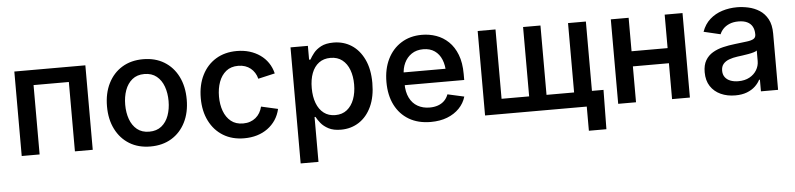

<svg xmlns="http://www.w3.org/2000/svg" viewBox="-45 -792 5118 1236"><g transform="rotate(-5 2514.0 -174.5)"><path d="M529.3 -545.9V0H414.1V-448.2H186V0H70.3V-545.9Z M902.3 11.2Q824.2 11.2 766.6 -23.9Q709 -59.1 677 -122.6Q645 -186 645 -270Q645 -355 677 -418.7Q709 -482.4 766.6 -517.6Q824.2 -552.7 902.3 -552.7Q980.5 -552.7 1038.3 -517.6Q1096.2 -482.4 1128.2 -418.7Q1160.2 -355 1160.2 -270Q1160.2 -186 1128.2 -122.6Q1096.2 -59.1 1038.3 -23.9Q980.5 11.2 902.3 11.2ZM902.3 -84.5Q950.2 -84.5 981.4 -109.6Q1012.7 -134.8 1027.8 -177Q1043 -219.2 1043 -270.5Q1043 -321.8 1027.8 -364Q1012.7 -406.2 981.4 -431.6Q950.2 -457 902.3 -457Q855 -457 824 -431.6Q793 -406.2 777.8 -364Q762.7 -321.8 762.7 -270.5Q762.7 -219.2 777.8 -177Q793 -134.8 824 -109.6Q855 -84.5 902.3 -84.5Z M1508.3 11.2Q1430.2 11.2 1372.6 -23.9Q1314.9 -59.1 1283 -122.6Q1251 -186 1251 -270Q1251 -355 1283 -418.7Q1314.9 -482.4 1372.6 -517.6Q1430.2 -552.7 1508.3 -552.7Q1552.2 -552.7 1590.1 -541.3Q1627.9 -529.8 1658.2 -508.5Q1688.5 -487.3 1709.2 -456.8Q1730 -426.3 1739.3 -387.7L1630.9 -362.8Q1625.5 -384.3 1614.7 -401.4Q1604 -418.5 1588.6 -430.9Q1573.2 -443.4 1553.2 -450.2Q1533.2 -457 1508.8 -457Q1461.4 -457 1430.4 -431.9Q1399.4 -406.7 1384 -364.5Q1368.7 -322.3 1368.7 -270.5Q1368.7 -218.8 1384 -176.8Q1399.4 -134.8 1430.4 -109.6Q1461.4 -84.5 1508.8 -84.5Q1533.7 -84.5 1554 -91.6Q1574.2 -98.6 1590.1 -111.6Q1606 -124.5 1616.7 -142.6Q1627.4 -160.6 1632.8 -182.6L1740.7 -158.2Q1731.4 -118.2 1710.7 -87.2Q1689.9 -56.2 1659.4 -33.9Q1628.9 -11.7 1590.6 -0.2Q1552.2 11.2 1508.3 11.2Z M1855 204.1V-545.9H1967.3V-456.5H1976.1Q1985.8 -474.6 2003.4 -497.1Q2021 -519.5 2052 -536.1Q2083 -552.7 2132.8 -552.7Q2197.8 -552.7 2248.8 -520Q2299.8 -487.3 2329.8 -424.3Q2359.9 -361.3 2359.9 -272Q2359.9 -183.1 2330.6 -119.9Q2301.3 -56.6 2250 -23.2Q2198.7 10.3 2132.8 10.3Q2084.5 10.3 2053.2 -6.1Q2022 -22.5 2003.9 -44.9Q1985.8 -67.4 1976.1 -85.9H1970.2V204.1ZM2105 -86.4Q2149.9 -86.4 2180.4 -110.8Q2210.9 -135.3 2226.6 -177.5Q2242.2 -219.7 2242.2 -272.5Q2242.2 -325.2 2226.8 -366.7Q2211.4 -408.2 2180.9 -432.1Q2150.4 -456.1 2105 -456.1Q2060.5 -456.1 2030 -433.1Q1999.5 -410.2 1983.9 -369.1Q1968.3 -328.1 1968.3 -272.5Q1968.3 -217.3 1984.1 -175.3Q2000 -133.3 2030.5 -109.9Q2061 -86.4 2105 -86.4Z M2713.4 11.2Q2631.8 11.2 2573 -23.4Q2514.2 -58.1 2482.4 -121.1Q2450.7 -184.1 2450.7 -269.5Q2450.7 -353.5 2481.9 -417.2Q2513.2 -481 2570.3 -516.8Q2627.4 -552.7 2704.1 -552.7Q2752.4 -552.7 2796.6 -537.1Q2840.8 -521.5 2875.5 -488.3Q2910.2 -455.1 2930.4 -403.1Q2950.7 -351.1 2950.7 -277.8V-239.3H2510.7V-321.8H2892.1L2838.4 -295.9Q2838.4 -344.2 2823.2 -381.1Q2808.1 -418 2778.3 -438.7Q2748.5 -459.5 2704.6 -459.5Q2660.6 -459.5 2629.6 -438.5Q2598.6 -417.5 2582.3 -382.6Q2565.9 -347.7 2565.9 -306.2V-249.5Q2565.9 -195.3 2584.5 -157.7Q2603 -120.1 2636.7 -101.1Q2670.4 -82 2714.4 -82Q2743.7 -82 2767.6 -90.3Q2791.5 -98.6 2808.6 -115.2Q2825.7 -131.8 2835 -156.7L2941.9 -132.8Q2929.2 -89.8 2897.7 -57.4Q2866.2 -24.9 2819.6 -6.8Q2772.9 11.2 2713.4 11.2Z M3064.5 -545.9H3179.7V-97.7H3357.9V-545.9H3470.2V-97.7H3648.4V-545.9H3763.7V0H3064.5ZM3721.7 156.2V0H3682.6V-97.7H3838.4L3835 156.2Z M4302.2 -329.6V-231.9H4009.8V-329.6ZM4040 -545.9V0H3924.8V-545.9ZM4388.2 -545.9V0H4272.9V-545.9Z M4681.2 11.7Q4628.9 11.7 4587.2 -7.3Q4545.4 -26.4 4521.2 -63.2Q4497.1 -100.1 4497.1 -153.8Q4497.1 -200.2 4514.6 -230.2Q4532.2 -260.3 4562.5 -278.1Q4592.8 -295.9 4629.9 -304.7Q4667 -313.5 4706.5 -317.9Q4754.4 -323.7 4784.4 -327.4Q4814.5 -331.1 4828.6 -339.8Q4842.8 -348.6 4842.8 -367.2V-370.1Q4842.8 -398.9 4831.5 -419.2Q4820.3 -439.5 4797.9 -450.2Q4775.4 -460.9 4742.2 -460.9Q4708 -460.9 4683.3 -450.4Q4658.7 -439.9 4643.3 -423.6Q4627.9 -407.2 4620.6 -388.7L4512.7 -414.1Q4530.3 -462.9 4564.7 -493.4Q4599.1 -523.9 4644.5 -538.3Q4689.9 -552.7 4740.7 -552.7Q4775.9 -552.7 4814 -544.4Q4852.1 -536.1 4884.8 -515.4Q4917.5 -494.6 4937.7 -457.8Q4958 -420.9 4958 -363.3V0H4847.2V-75.2H4841.8Q4830.6 -52.7 4809.6 -33Q4788.6 -13.2 4756.6 -0.7Q4724.6 11.7 4681.2 11.7ZM4708.5 -77.6Q4750.5 -77.6 4780.8 -94.2Q4811 -110.8 4827.1 -137.9Q4843.3 -165 4843.3 -196.3V-264.2Q4837.4 -258.8 4821.8 -254.2Q4806.2 -249.5 4786.1 -246.1Q4766.1 -242.7 4747.3 -240Q4728.5 -237.3 4715.8 -235.8Q4686.5 -231.9 4662.1 -222.9Q4637.7 -213.9 4623.8 -197.3Q4609.9 -180.7 4609.9 -153.8Q4609.9 -128.9 4622.6 -111.8Q4635.3 -94.7 4657.5 -86.2Q4679.7 -77.6 4708.5 -77.6Z"/></g></svg>

Font: Inter
Style: 540
Weight: 540
Designer: Rasmus Andersson
Foundry: rsms
Version: Version 4.001;git-66647c0bb